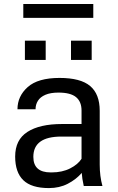

<svg xmlns="http://www.w3.org/2000/svg" viewBox="-20 -926 588 956"><path d="M444.5 -837H96V-906H444.5ZM207.5 -627.5H104V-723.5H207.5ZM436.5 -627.5H333.5V-723.5H436.5ZM223.5 10.5Q136.5 10.5 96 -28.8Q55.5 -68 55.5 -146.5Q55.5 -230 116.5 -269.2Q177.5 -308.5 288.5 -308.5H386V-375.5Q386 -420 358.5 -442.5Q331 -465 271.5 -465Q231.5 -465 206 -454Q180.5 -443 168.8 -424.2Q157 -405.5 157 -382H67Q67 -447 118 -492.5Q169 -538 276.5 -538Q381 -538 428.8 -497.8Q476.5 -457.5 476.5 -374.5V-106.5Q476.5 -48.5 490 0H397Q388.5 -38 387 -65Q359 -32.5 317.5 -11Q276 10.5 223.5 10.5ZM237 -67.5Q290 -67.5 329.2 -87.5Q368.5 -107.5 386 -135.5V-246H285.5Q146 -246 146 -145Q146 -67.5 232.5 -67.5Z"/></svg>

Font: Roberto Sans
Style: Regular
Weight: 400
Designer: Google (font) & Cristiano Sobral (main changes)
Version: Version 1.500; ttfautohint (v1.8.4.7-5d5b-dirty)